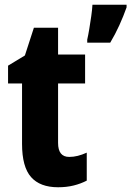

<svg xmlns="http://www.w3.org/2000/svg" viewBox="-20 -780 554 810"><path d="M272 -118Q290 -118 308 -122.5Q326 -127 346 -136V-18Q321 -5 291 2.5Q261 10 225 10Q149 10 111 -33Q73 -76 73 -173V-428H14V-503L85 -546L123 -663H225V-550H339V-428H225V-177Q225 -118 272 -118ZM514 -749Q501 -712 483.5 -673.5Q466 -635 445 -600H348V-613Q352 -630 356.5 -657Q361 -684 365 -712Q369 -740 370 -760H514Z"/></svg>

Font: Noto Sans Myanmar Condensed ExtraBold
Style: Regular
Weight: 800
Width: 3
Designer: Monotype Design Team
Foundry: Monotype Imaging Inc.
Version: Version 2.107; ttfautohint (v1.8.4.7-5d5b)